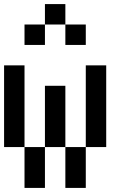

<svg xmlns="http://www.w3.org/2000/svg" viewBox="-20 -920 640 940"><path d="M0 -200V-600H100V-200ZM200 -200V0H100V-200ZM200 -500H300V-200H200ZM200 -700H100V-800H200ZM200 -800V-900H300V-800ZM400 -200V0H300V-200ZM400 -700H300V-800H400ZM400 -600H500V-200H400Z"/></svg>

Font: Galmuri9 Regular
Style: Regular
Weight: 400
Designer: Lee Minseo (quiple)
Version: Version 2.399;hotconv 1.1.1;makeotfexe 2.6.0 DEVELOPMENT